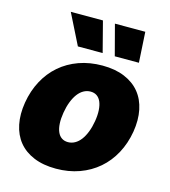

<svg xmlns="http://www.w3.org/2000/svg" viewBox="-115 -865 855 967"><g transform="rotate(15 312.5 -381.5)"><path d="M29.8 -271.3Q40.5 -335.2 68.4 -387.1Q96.2 -438.9 138.7 -475.7Q181.1 -512.4 237 -532.5Q293 -552.6 359.4 -552.6Q425.8 -552.6 474.8 -532.1Q523.8 -511.7 554 -474.8Q584.2 -437.9 594.8 -386Q605.5 -334.2 595.2 -271.3Q584.5 -208.1 556.5 -156.1Q528.4 -104 485.8 -67.3Q443.2 -30.5 387.4 -10.3Q331.7 9.9 265.6 9.9Q199.2 9.9 150 -10.5Q100.9 -30.9 70.8 -67.8Q40.8 -104.8 30.2 -156.6Q19.5 -208.5 29.8 -271.3ZM289.8 -134.9Q308.9 -134.9 325.8 -144.4Q342.7 -153.8 356.2 -171.7Q369.7 -189.6 379.6 -215.2Q389.6 -240.8 394.9 -272.7Q400.2 -304.7 398.6 -330.3Q397 -355.8 389.4 -373.8Q381.7 -391.7 368.1 -401.1Q354.4 -410.5 335.2 -410.5Q316.1 -410.5 299.2 -401.1Q282.3 -391.7 268.8 -373.8Q255.3 -355.8 245.4 -330.3Q235.4 -304.7 230.1 -272.7Q224.8 -240.8 226.2 -215.2Q227.6 -189.6 235.3 -171.7Q242.9 -153.8 256.7 -144.4Q270.6 -134.9 289.8 -134.9ZM134.2 -772.7H301.8L343 -613.6H213.8ZM522.7 -772.7 532 -613.6H406.2L364.3 -772.7Z"/></g></svg>

Font: Inter P Black
Style: Italic
Weight: 900
Italic angle: -9.40001°
Designer: Rasmus Andersson
Foundry: rsms
Version: Version 3.018;git-588b23468